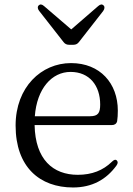

<svg xmlns="http://www.w3.org/2000/svg" viewBox="-20 -811 586 849"><path d="M303 18C387 18 450 -17 495 -79C502 -89 502 -96 496 -102C490 -107 483 -104 474 -95C436 -58 387 -38 324 -38C214 -38 136 -106 133 -258H475C486 -258 495 -263 498 -275C500 -288 501 -304 501 -322C501 -442 423 -532 294 -532C163 -532 49 -426 49 -256C49 -72 156 18 303 18ZM134 -297C143 -419 209 -493 292 -493C376 -493 423 -432 423 -349C423 -312 414 -297 378 -297ZM153 -763 261 -625C267 -617 275 -613 285 -613H305C315 -613 323 -617 329 -625L436 -762C443 -772 444 -781 438 -787C432 -793 424 -793 414 -784L295 -681L175 -784C165 -793 157 -793 151 -787C145 -781 146 -772 153 -763Z"/></svg>

Font: 寒蝉锦书宋
Style: Regular
Weight: 400
Designer: 寒蝉锦书宋{Warren} 思源宋体{Ryoko NISHIZUKA 西塚涼子 (kana & ideographs); Frank Grießhammer (Latin, Greek & Cyrillic); Wenlong ZHANG 
Foundry: Adobe & ChillType
Version: Version 2.000;Glyphs 3.1.1 (3135)